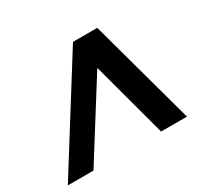

<svg xmlns="http://www.w3.org/2000/svg" viewBox="-117 -853 878 836"><g transform="rotate(-30 322.5 -435.0)"><path d="M3 -170 335 -700H457L602 -170H472L370 -549L132 -170Z"/></g></svg>

Font: Rethink Sans
Style: Bold Italic
Weight: 700
Italic angle: -10°
Designer: The Rethink Sans project authors (Hans Thiessen). DM Sans designed by Colophon Foundry.
Foundry: Rethink Communications LLC
Version: Version 1.001